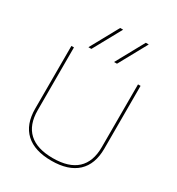

<svg xmlns="http://www.w3.org/2000/svg" viewBox="-230 -1144 1199 1298"><g transform="rotate(30 369.0 -495.0)"><path d="M426 -780H403L524 -1000H547ZM226 -780H203L324 -1000H347ZM369 10Q237 10 168 -54Q99 -118 99 -240V-730H119V-240Q119 -126 182 -68Q245 -10 369 -10Q493 -10 556 -68Q619 -126 619 -240V-730H639V-240Q639 -118 570 -54Q501 10 369 10Z"/></g></svg>

Font: M PLUS 1 Thin
Style: Regular
Weight: 100
Designer: Coji Morishita
Foundry: UNDERFOREST DESIGN
Version: Version 1.001